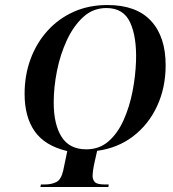

<svg xmlns="http://www.w3.org/2000/svg" viewBox="-20 -745 690 765"><path d="M141 0 143 -10H158Q186 -10 205 -20Q224 -30 232 -66L248 -143Q159 -164 118.5 -221.5Q78 -279 78 -371Q78 -445 101.5 -509Q125 -573 168.5 -621.5Q212 -670 272.5 -697.5Q333 -725 408 -725Q523 -725 581.5 -662Q640 -599 640 -485Q640 -396 606 -322.5Q572 -249 510.5 -202Q449 -155 367 -144L358 -104Q353 -82 351 -68Q349 -54 349 -43Q349 -30 357.5 -20Q366 -10 398 -10H413L412 0ZM324 -150Q376 -150 412.5 -182Q449 -214 472.5 -266.5Q496 -319 508 -380.5Q520 -442 522 -502Q525 -598 498.5 -655.5Q472 -713 404 -713Q351 -713 312 -677.5Q273 -642 246.5 -585Q220 -528 207 -462.5Q194 -397 194 -337Q194 -249 225.5 -199.5Q257 -150 324 -150Z"/></svg>

Font: Noto Serif Display ExtraCondensed SemiBold
Style: Italic
Weight: 600
Width: 2
Italic angle: -12°
Designer: Monotype Design Team
Foundry: Monotype Imaging Inc.
Version: Version 2.009